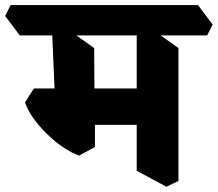

<svg xmlns="http://www.w3.org/2000/svg" viewBox="-76 -674 836 737"><path d="M562.5 42.8 448.8 -18.5V-589.8L504.5 -563.8L609 -489.5V20.8ZM227.8 -77Q199.2 -86.5 166.9 -108.5Q134.5 -130.5 104.6 -159.5Q74.8 -188.5 52 -220.2Q29.2 -252 20.2 -281.2L54 -334.5H221.5L288.5 -294.2V-109.8ZM209.8 -194.8 178.8 -334.5H506.8L528.8 -194.8ZM287.2 -196.5 137.5 -235.8 122.5 -589.8 181 -563.8 285.5 -489.5ZM0 -538 -56.2 -612.8 -35.2 -654.5H684L740.2 -579.8L719.2 -538Z"/></svg>

Font: Eczar
Style: Regular
Weight: 400
Designer: Vaibhav Singh
Foundry: Rosetta Type Foundry
Version: Version 2.000